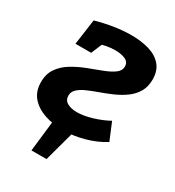

<svg xmlns="http://www.w3.org/2000/svg" viewBox="-174 -649 838 922"><g transform="rotate(30 245.0 -187.5)"><path d="M278.9 -18.5 226.8 172.3H143.3L165 -18.5ZM225.1 12.8Q169.5 12.8 122.4 -3.1Q75.4 -19 47.1 -51.6Q18.8 -84.2 18.8 -135.4Q18.8 -181.7 41.4 -213.2Q63.9 -244.8 99.3 -266Q134.7 -287.2 174.8 -302.7Q214.8 -318.2 250.2 -331.4Q285.6 -344.7 308.2 -361Q330.7 -377.3 330.7 -400.5Q330.7 -425.3 308.1 -435.5Q285.4 -445.6 251.9 -445.6Q228 -445.6 202.1 -440.6Q176.3 -435.6 156.2 -426.9L188.3 -450.9L157.3 -376.9H70.3L89.9 -517.7Q139.5 -531.7 189.1 -539.4Q238.7 -547.1 282.9 -547.1Q338.2 -547.1 381.9 -534.2Q425.7 -521.3 451.4 -491.7Q477.2 -462 477.2 -412.8Q477.2 -372.5 460.1 -343.7Q443 -315 415.6 -294.9Q388.2 -274.9 355 -260Q321.8 -245.2 288 -233.2Q254.3 -221.2 226.9 -209.3Q199.5 -197.5 182.4 -182Q165.3 -166.5 165.3 -145.2Q165.3 -118.9 186.7 -107.2Q208.1 -95.5 238.5 -95.5Q277.1 -95.5 324 -109.8Q370.9 -124.2 407.6 -144.6L447.2 -49.5Q398.6 -19.2 339.8 -3.2Q281 12.8 225.1 12.8Z"/></g></svg>

Font: Bitter Thin
Style: Italic
Weight: 100
Italic angle: -9°
Designer: Sol Matas, and Bitter project Authors
Foundry: Sol Matas
Version: Version 2.002